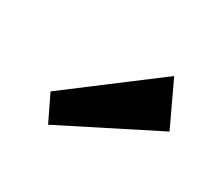

<svg xmlns="http://www.w3.org/2000/svg" viewBox="-61 -891 429 396"><g transform="rotate(30 153.5 -692.5)"><path d="M307 -697 83 -584 53 -646 258 -801Z"/></g></svg>

Font: Pathway Extreme Condensed
Style: Bold Italic
Weight: 700
Width: 3
Italic angle: -8°
Version: Version 1.001;gftools[0.9.26]